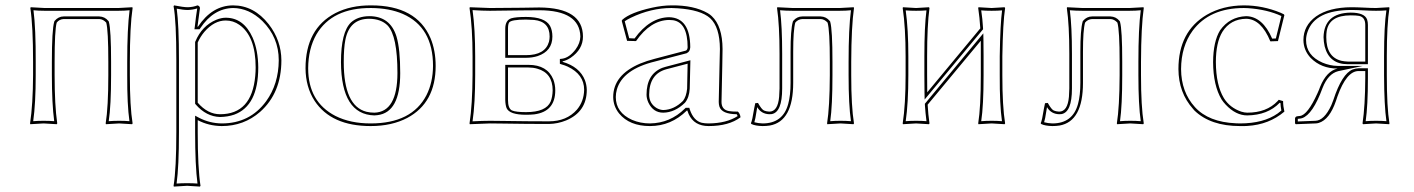

<svg xmlns="http://www.w3.org/2000/svg" viewBox="-20 -459 5258 714"><path d="M462.9 -229V-179.2Q462.9 -63 473.1 0L471.2 2.9Q469.2 2.9 422.9 0Q422.9 0 374 2.9L373 0Q382.8 -61 382.8 -179.2V-229Q382.8 -346.7 375 -375Q363.3 -387.7 349.1 -388.2H216.8Q200.2 -387.2 190.9 -375Q183.1 -347.7 183.1 -229V-180.2Q183.1 -66.9 192.9 0L190.9 2.9Q189 2.9 142.1 0Q142.1 0 92.8 2.9L91.8 0Q102.5 -70.3 103 -180.2V-229Q103 -361.8 92.8 -429.2L94.2 -432.1Q96.2 -432.1 146 -429.2H419.9Q419.9 -429.2 472.2 -432.1L473.1 -429.2Q462.9 -360.8 462.9 -229ZM453.1 -229Q453.1 -353.5 461.9 -420.9Q443.4 -418.9 419.9 -418.9H146Q122.6 -418.9 104.5 -420.9Q113.3 -353 112.8 -229V-180.2Q112.8 -74.7 103.5 -8.3Q120.1 -9.8 142.1 -9.8Q165 -9.8 181.6 -8.3Q172.9 -72.8 172.9 -180.2V-229Q172.9 -348.1 181.6 -377.9L182.1 -379.4L183.1 -381.3Q197.3 -397.9 216.8 -397.9H349.1Q370.1 -397 382.8 -381.3L384.3 -379.4L384.8 -377.9Q393.1 -348.6 393.1 -229V-179.2Q393.1 -65.9 384.3 -8.3Q401.4 -9.8 422.9 -9.8Q444.8 -9.8 461.4 -8.3Q452.6 -69.3 453.1 -179.2Z M635.7 32.2V-234.9Q635.7 -380.4 625.5 -436L627.4 -439Q662.1 -432.1 678.7 -432.1Q697.8 -432.6 714.4 -439Q722.7 -437 723.6 -429.2Q714.4 -360.4 714.4 -359.9H716.3Q768.6 -438.5 846.7 -439Q924.3 -439 979.5 -368.7Q1025.9 -308.6 1026.4 -234.9Q1026.4 -113.3 947.3 -43Q886.7 9.8 804.7 9.8Q755.9 9.3 715.3 -12.2V32.2Q715.3 165.5 725.6 231.9L723.6 234.9Q721.7 234.9 675.8 231.9L626.5 234.9L625.5 231.9Q635.7 168.5 635.7 32.2ZM715.3 -300.8V-77.1Q752.4 -34.2 798.3 -34.2Q916.5 -34.2 929.2 -176.8Q930.7 -192.4 930.7 -208Q930.7 -324.2 870.1 -366.7Q847.2 -382.8 819.3 -382.8Q776.9 -382.8 740.2 -340.8Q724.6 -322.3 715.3 -300.8ZM645.5 32.2Q645.5 161.1 636.7 223.6Q654.3 222.2 675.8 222.2Q698.2 222.2 714.4 223.6Q705.6 157.2 705.6 32.2V-28.8L720.2 -21Q759.8 -0.5 804.7 0Q909.2 0 969.7 -82.5Q1016.1 -146.5 1016.6 -234.9Q1016.6 -320.3 955.6 -380.9Q906.2 -428.7 846.7 -429.2Q773.9 -427.7 725.1 -354.5L722.2 -350.1H703.1L704.6 -360.8Q708.5 -397.5 713.4 -427.7Q696.3 -422.4 678.7 -421.9Q661.6 -421.9 637.2 -426.8Q645.5 -365.7 645.5 -234.9ZM705.6 -303.2 706.5 -304.7Q731 -363.3 784.7 -385.7Q803.2 -393.1 819.3 -393.1Q886.2 -393.1 919.4 -319.3Q939.9 -272.5 940.4 -208Q940.4 -65.4 851.1 -32.7Q827.1 -24.4 798.3 -23.9Q747.1 -25.4 708 -70.3L705.6 -73.2Z M1353 -389.2Q1279.3 -389.2 1264.2 -310.1Q1258.3 -279.8 1258.3 -228Q1258.3 -65.4 1342.3 -43.5Q1356.9 -40 1372.1 -40Q1457.5 -42.5 1458 -187Q1458 -325.7 1421.4 -364.3Q1397 -388.7 1353 -389.2ZM1116.2 -205.1Q1116.2 -352.1 1227.1 -410.2Q1284.2 -439.5 1360.4 -439Q1528.8 -439 1581.1 -316.9Q1600.1 -271 1600.1 -213.9Q1600.1 -76.7 1494.6 -20.5Q1437 9.8 1358.4 9.8Q1211.9 9.8 1149.9 -84Q1116.7 -135.3 1116.2 -205.1ZM1353 -398.9Q1431.2 -398.9 1454.6 -322.8Q1468.3 -276.4 1468.3 -187Q1468.3 -41 1383.8 -30.8Q1377.9 -30.3 1372.1 -29.8Q1249 -33.2 1248 -228Q1248 -339.8 1285.2 -375.5Q1310.5 -398.4 1353 -398.9ZM1126 -205.1Q1126 -80.1 1227.5 -27.8Q1282.7 0 1358.4 0Q1511.7 0 1565.9 -105Q1589.8 -152.3 1590.3 -213.9Q1590.3 -357.9 1478 -407.2Q1428.2 -428.7 1360.4 -429.2Q1215.3 -430.2 1156.7 -331.1Q1126.5 -278.3 1126 -205.1Z M1802.2 0Q1802.2 0 1727.1 2.9L1726.1 0Q1736.8 -70.3 1737.3 -180.2V-249Q1737.3 -356.4 1726.1 -429.2L1727.1 -432.1Q1728.5 -432.1 1802.2 -429.2Q1843.8 -429.2 1920.9 -430.2Q1969.2 -431.2 1985.4 -431.2Q2147.5 -430.2 2147.9 -323.2Q2147.9 -275.4 2102.1 -244.1Q2085.4 -233.4 2072.3 -231V-229Q2135.7 -210.4 2155.3 -160.6Q2161.6 -143.6 2162.1 -125Q2162.1 -43.5 2085.4 -11.2Q2054.2 1.5 2021 2Q1939.9 2 1847.7 0.5Q1813.5 0 1802.2 0ZM1869.1 -208V-86.9Q1869.1 -55.7 1883.8 -48.3Q1898.4 -42 1936 -42Q2010.7 -42 2027.8 -81.5Q2034.7 -99.1 2035.2 -123Q2035.2 -187.5 1978 -203.6Q1962.4 -208 1945.3 -208ZM1869.1 -253.9H1936Q2007.3 -253.9 2021.5 -303.7Q2023.9 -313.5 2023.9 -323.2Q2023.9 -378.9 1966.3 -384.8Q1954.6 -385.7 1936 -386.2Q1880.4 -386.2 1873 -375Q1869.1 -368.2 1869.1 -352.1ZM1802.2 -9.8Q1813.5 -9.8 1848.1 -9.3Q1941.4 -7.8 2021 -7.8Q2087.4 -7.8 2125.5 -51.3Q2151.4 -82 2152.3 -125Q2152.3 -182.6 2090.8 -211.4Q2080.1 -216.3 2069.3 -219.2L2062 -221.7V-239.7L2070.8 -240.7Q2097.2 -244.6 2120.6 -275.4Q2137.7 -298.8 2138.2 -323.2Q2135.7 -420.4 1985.4 -420.9Q1969.7 -420.9 1921.4 -420.4Q1843.3 -418.9 1802.2 -418.9Q1774.4 -418.9 1737.3 -421.4Q1747.1 -350.6 1747.1 -249V-180.2Q1747.1 -74.2 1737.3 -7.8Q1774.9 -9.8 1802.2 -9.8ZM1858.9 -217.8H1945.3Q2015.1 -217.8 2037.6 -163.6Q2044.9 -144.5 2044.9 -123Q2044.9 -43.9 1966.8 -33.7Q1952.6 -32.2 1936 -32.2Q1875 -32.2 1863.8 -57.1Q1859.4 -68.8 1858.9 -86.9ZM1858.9 -244.1V-352.1Q1858.9 -383.8 1881.8 -391.1Q1898.4 -396 1936 -396Q2006.3 -396 2025.4 -362.8Q2034.2 -346.2 2034.2 -323.2Q2034.2 -269 1979.5 -250.5Q1959.5 -244.1 1936 -244.1Z M2663.1 -80.1Q2663.1 -50.8 2690.9 -45.9Q2702.6 -43.9 2724.1 -43.9Q2731.9 -36.6 2733.9 -22.9Q2690.4 9.8 2615.2 9.8Q2561.5 9.8 2541 -34.7Q2538.1 -41.5 2536.1 -47.9H2534.2Q2475.6 9.8 2397 9.8Q2320.8 9.8 2282.2 -37.1Q2260.7 -64 2260.3 -98.1Q2260.3 -180.2 2360.8 -222.7Q2385.7 -232.9 2414.1 -240.2L2531.2 -271Q2536.6 -274.4 2537.1 -283.2Q2537.1 -375.5 2482.9 -383.8Q2475.6 -384.8 2468.3 -384.8Q2398.9 -383.8 2345.2 -306.2L2312 -307.1L2292 -381.8L2294.9 -386.2Q2325.2 -412.6 2403.8 -430.2Q2443.8 -439 2477.1 -439Q2560.1 -439.9 2611.8 -410.2Q2621.1 -404.8 2627 -398.9Q2666.5 -361.8 2667 -276.9Q2667 -272.5 2666 -215.8Q2663.1 -98.6 2663.1 -80.1ZM2537.1 -222.2 2457 -201.2Q2394.5 -183.6 2394 -106.9Q2394 -74.2 2421.9 -57.1Q2434.1 -50.3 2446.3 -49.8Q2486.8 -50.8 2520 -84Q2532.2 -100.1 2535.2 -128.9ZM2652.8 -80.1Q2652.8 -98.1 2655.8 -217.8Q2657.2 -272.5 2657.2 -276.9Q2656.7 -358.4 2620.6 -391.6Q2585.9 -422.4 2500 -428.2Q2487.3 -429.2 2477.1 -429.2Q2400.9 -429.2 2326.2 -393.1Q2311 -385.7 2303.2 -379.9L2319.8 -316.9L2339.8 -315.9Q2396.5 -394 2468.3 -395Q2546.4 -393.1 2546.9 -283.2Q2545.9 -266.6 2534.2 -261.7V-261.2L2416.5 -230.5Q2295.4 -201.2 2273.9 -126Q2270 -111.8 2270 -98.1Q2270 -40.5 2330.6 -13.2Q2361.3 0 2397 0Q2472.2 -1 2526.9 -55.2L2529.8 -58.1H2543.5L2545.4 -51.3Q2559.6 -9.8 2589.8 -2.4Q2601.1 0 2615.2 0Q2681.6 -0.5 2723.1 -27.3Q2721.7 -31.2 2719.7 -34.2Q2664.6 -34.7 2655.3 -62.5Q2652.8 -70.8 2652.8 -80.1ZM2547.4 -234.9 2544.9 -128.9Q2543 -96.2 2527.3 -77.1Q2489.7 -40.5 2446.3 -40Q2409.2 -40 2391.1 -77.6Q2384.3 -92.8 2384.3 -106.9Q2384.3 -183.1 2442.4 -206.5Q2448.7 -209 2454.6 -210.4Z M2929.7 -150.9Q2929.7 -7.8 2842.8 7.8Q2829.6 9.8 2815.9 9.8Q2788.6 9.3 2773.9 2L2772.5 -1Q2777.3 -9.3 2784.7 -56.2Q2786.6 -67.9 2788.6 -75.2L2798.8 -76.2Q2812 -52.2 2821.3 -47.9Q2830.1 -44.4 2840.8 -43.9Q2872.6 -43.9 2877.4 -99.1Q2878.4 -113.3 2878.9 -129.9V-258.8Q2878.9 -366.2 2869.6 -429.2L2870.6 -432.1Q2872.6 -432.1 2927.7 -429.2H3102.5L3154.8 -432.1L3155.8 -429.2Q3146 -360.8 3145.5 -229V-179.2Q3145.5 -63 3155.8 0L3153.8 2.9Q3151.9 2.9 3105.5 0L3056.6 2.9L3055.7 0Q3065.4 -61 3065.9 -179.2V-229Q3065.9 -346.7 3057.6 -375Q3045.9 -387.7 3031.7 -388.2H2963.9Q2947.3 -387.2 2937.5 -375Q2929.7 -347.2 2929.7 -266.1ZM2919.9 -150.9V-266.1Q2919.9 -348.6 2928.2 -377.9L2928.7 -379.4L2929.7 -381.3Q2943.8 -397.9 2963.9 -397.9H3031.7Q3052.7 -397 3065.4 -381.3L3066.9 -379.4L3067.4 -377.9Q3075.7 -348.6 3075.7 -229V-179.2Q3075.7 -65.9 3067.4 -8.3Q3084.5 -9.8 3105.5 -9.8Q3127.4 -9.8 3144.5 -8.3Q3135.7 -69.3 3135.7 -179.2V-229Q3135.7 -353.5 3144.5 -420.9Q3126 -418.9 3102.5 -418.9H2927.7Q2903.3 -418.9 2880.9 -420.9Q2888.7 -360.4 2888.7 -258.8V-129.9Q2888.7 -41.5 2849.6 -34.7Q2844.7 -34.2 2840.8 -34.2Q2811 -35.2 2795.9 -60.5Q2794.9 -54.7 2793 -43Q2789.1 -16.1 2785.2 -4.4Q2799.8 -0.5 2815.9 0Q2891.6 0 2911.1 -72.3Q2919.9 -104.5 2919.9 -150.9Z M3427.7 -250V-180.2Q3427.7 -141.6 3428.2 -115.7L3625.5 -353.5Q3623 -394 3617.7 -429.2L3618.7 -432.1Q3620.6 -432.1 3667.5 -429.2Q3667.5 -429.2 3715.8 -432.1L3717.8 -429.2Q3709.5 -375 3707.5 -250V-179.2Q3707.5 -63 3717.8 0L3715.8 2.9Q3713.9 2.9 3667.5 0Q3667.5 0 3618.7 2.9L3617.7 0Q3627.4 -61 3627.4 -179.2V-250Q3627.4 -283.7 3627.4 -307.6L3429.7 -69.8Q3431.6 -33.7 3436.5 0L3434.6 2.9Q3432.6 2.9 3386.7 0Q3386.7 0 3337.9 2.9L3336.9 0Q3347.7 -70.3 3347.7 -180.2V-249Q3347.7 -356.4 3336.9 -429.2L3337.9 -432.1Q3339.8 -432.1 3386.7 -429.2Q3386.7 -429.2 3434.6 -432.1L3436.5 -429.2Q3427.7 -363.8 3427.7 -250ZM3417.5 -250Q3417.5 -360.4 3425.3 -420.4Q3408.2 -418.9 3386.7 -418.9Q3364.3 -418.9 3348.1 -420.4Q3357.9 -350.6 3357.9 -249V-180.2Q3357.9 -74.7 3348.1 -8.3Q3364.7 -9.8 3386.7 -9.8Q3409.2 -9.8 3425.3 -8.3Q3421.4 -38.6 3419.4 -69.3V-73.2L3636.7 -335L3637.2 -308.1Q3637.7 -283.2 3637.7 -250V-179.2Q3637.7 -65.9 3628.9 -8.3Q3646 -9.8 3667.5 -9.8Q3689.5 -9.8 3706.1 -8.3Q3697.3 -69.3 3697.8 -179.2V-250Q3699.7 -371.6 3706.5 -420.4Q3689 -418.9 3667.5 -418.9Q3645 -418.9 3628.9 -420.4Q3633.8 -388.2 3635.7 -354V-350.1L3418.5 -88.9L3418 -115.7Q3417.5 -142.1 3417.5 -180.2Z M4007.3 -150.9Q4007.3 -7.8 3920.4 7.8Q3907.2 9.8 3893.6 9.8Q3866.2 9.3 3851.6 2L3850.1 -1Q3855 -9.3 3862.3 -56.2Q3864.3 -67.9 3866.2 -75.2L3876.5 -76.2Q3889.6 -52.2 3898.9 -47.9Q3907.7 -44.4 3918.5 -43.9Q3950.2 -43.9 3955.1 -99.1Q3956.1 -113.3 3956.5 -129.9V-258.8Q3956.5 -366.2 3947.3 -429.2L3948.2 -432.1Q3950.2 -432.1 4005.4 -429.2H4180.2L4232.4 -432.1L4233.4 -429.2Q4223.6 -360.8 4223.1 -229V-179.2Q4223.1 -63 4233.4 0L4231.4 2.9Q4229.5 2.9 4183.1 0L4134.3 2.9L4133.3 0Q4143.1 -61 4143.6 -179.2V-229Q4143.6 -346.7 4135.3 -375Q4123.5 -387.7 4109.4 -388.2H4041.5Q4024.9 -387.2 4015.1 -375Q4007.3 -347.2 4007.3 -266.1ZM3997.6 -150.9V-266.1Q3997.6 -348.6 4005.9 -377.9L4006.3 -379.4L4007.3 -381.3Q4021.5 -397.9 4041.5 -397.9H4109.4Q4130.4 -397 4143.1 -381.3L4144.5 -379.4L4145 -377.9Q4153.3 -348.6 4153.3 -229V-179.2Q4153.3 -65.9 4145 -8.3Q4162.1 -9.8 4183.1 -9.8Q4205.1 -9.8 4222.2 -8.3Q4213.4 -69.3 4213.4 -179.2V-229Q4213.4 -353.5 4222.2 -420.9Q4203.6 -418.9 4180.2 -418.9H4005.4Q3981 -418.9 3958.5 -420.9Q3966.3 -360.4 3966.3 -258.8V-129.9Q3966.3 -41.5 3927.2 -34.7Q3922.4 -34.2 3918.5 -34.2Q3888.7 -35.2 3873.5 -60.5Q3872.6 -54.7 3870.6 -43Q3866.7 -16.1 3862.8 -4.4Q3877.4 -0.5 3893.6 0Q3969.2 0 3988.8 -72.3Q3997.6 -104.5 3997.6 -150.9Z M4614.3 -389.2Q4555.7 -388.2 4525.9 -340.8Q4501.5 -300.8 4501.5 -228Q4502 -142.6 4531.2 -94.2Q4553.2 -58.6 4595.7 -43.9Q4608.4 -40 4618.2 -40Q4690.4 -40 4731 -83Q4733.9 -85.9 4735.4 -87.9L4751.5 -83Q4751.5 -64.9 4756.3 -43.9Q4699.2 4.4 4619.1 9.3Q4605.5 10.3 4591.3 9.8Q4481.9 9.8 4421.9 -47.9Q4418.5 -51.3 4416.5 -54.2Q4362.8 -114.3 4362.3 -202.1Q4362.3 -341.8 4467.3 -403.8Q4526.9 -438.5 4605.5 -439Q4675.8 -439 4742.2 -411.6Q4749 -408.7 4754.4 -405.8L4756.3 -402.8L4732.4 -306.2L4704.1 -305.2Q4669.9 -388.2 4614.3 -389.2ZM4614.3 -398.9Q4675.3 -397.5 4710.9 -315.4L4724.6 -315.9L4745.1 -399.4Q4692.4 -423.8 4620.6 -428.7Q4612.3 -429.2 4605.5 -429.2Q4478 -429.2 4415 -344.7Q4372.6 -286.6 4372.1 -202.1Q4372.6 -116.7 4423.8 -60.5Q4474.6 -4.9 4575.7 -0.5Q4584 0 4591.3 0Q4678.7 0 4731.4 -37.1Q4738.8 -42.5 4745.1 -47.9Q4742.2 -63 4741.7 -75.7L4738.8 -76.7Q4694.3 -30.8 4618.2 -29.8Q4575.7 -29.8 4538.1 -69.8Q4528.8 -79.6 4522.9 -88.9Q4491.7 -140.6 4491.2 -228Q4491.7 -304.7 4517.1 -346.2Q4552.7 -396.5 4614.3 -398.9Z M5137.2 -251V-178.2Q5137.2 -60.1 5147 0L5146 2.9Q5144 2.9 5097.2 0Q5097.2 0 5048.8 2.9L5046.9 0Q5056.6 -64.5 5057.1 -168.9V-194.8H5032.2Q4987.3 -194.8 4953.6 -100.1Q4950.7 -91.8 4948.2 -84Q4924.3 -14.2 4884.3 -2Q4877.9 0 4872.1 0L4798.8 2.9L4795.9 0V-19Q4797.4 -26.4 4806.2 -26.9L4814 -27.8Q4842.8 -31.2 4879.4 -112.3Q4885.3 -125 4889.2 -136.2Q4913.1 -194.8 4954.1 -204.1Q4893.1 -204.1 4854 -243.7Q4827.6 -272 4827.1 -310.1Q4827.1 -363.8 4874 -397.9Q4921.9 -431.6 5005.9 -432.1Q5024.4 -432.1 5052 -430.7Q5079.6 -429.2 5097.2 -429.2L5146 -432.1L5147 -429.2Q5137.2 -367.7 5137.2 -251ZM5057.1 -230V-366.2Q5057.1 -395 5034.2 -399.9Q5022.9 -401.9 5002.9 -401.9Q4922.9 -401.9 4913.6 -343.3Q4912.1 -333 4912.1 -320.8Q4912.1 -246.6 4968.3 -232.9Q4980 -230.5 4992.2 -230ZM5127 -251Q5127 -363.8 5135.7 -420.4Q5118.7 -418.9 5097.2 -418.9Q5078.6 -418.9 5051.3 -420.4Q5023.4 -421.9 5005.9 -421.9Q4870.1 -421.9 4842.3 -340.3Q4836.9 -324.7 4836.9 -310.1Q4836.9 -252.9 4897.9 -226.1Q4925.8 -214.4 4954.1 -213.9H5048.3L4956.1 -194.3Q4918.9 -184.6 4898.4 -132.3Q4861.8 -32.7 4821.8 -19.5Q4817.9 -18.6 4815.4 -18.1L4806.6 -17.1H4806.2V-7.3L4871.6 -9.8Q4904.3 -10.7 4930.7 -67.4Q4935.1 -77.6 4938.5 -87.4Q4970.2 -184.6 5010.3 -200.7Q5021.5 -204.6 5032.2 -205.1H5066.9V-168.9Q5066.9 -66.4 5058.6 -8.3Q5075.7 -9.8 5097.2 -9.8Q5119.6 -9.8 5135.7 -8.3Q5127.4 -66.9 5127 -178.2ZM5066.9 -220.2H4992.2Q4923.3 -220.2 4906.2 -286.1Q4902.3 -303.2 4901.9 -320.8Q4904.3 -410.6 5002.9 -412.1Q5054.7 -412.1 5064 -386.2Q5066.9 -377 5066.9 -366.2Z"/></svg>

Font: Linux Biolinum Outline O
Style: Bold
Weight: 700
Designer: Philipp H. Poll
Foundry: Philipp H. Poll
Version: Version 0.9.2